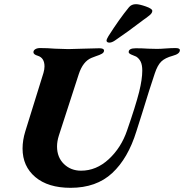

<svg xmlns="http://www.w3.org/2000/svg" viewBox="-20 -885 881 919"><path d="M88 -174Q88 -214 101 -256L188 -536Q193 -553 193 -567Q193 -608 161 -618Q140 -624 140 -635Q140 -644 149 -649.5Q158 -655 172 -655Q207 -655 243 -652Q287 -650 307 -650Q326 -650 378 -652Q434 -654 455 -654Q478 -654 478 -643Q478 -634 468 -628Q458 -622 439 -616L418 -608Q377 -591 357 -530L262 -237Q253 -209 253 -184Q253 -132 286 -100Q319 -68 368 -68Q441 -68 500.5 -123Q560 -178 588 -260Q629 -378 646 -445Q661 -506 661 -547Q661 -574 653.5 -589.5Q646 -605 632 -614Q626 -617 616.5 -620.5Q607 -624 601.5 -627.5Q596 -631 596 -636Q596 -654 630 -654Q660 -654 690 -652L731 -651Q749 -651 773 -653Q799 -655 820 -655Q841 -655 841 -645Q841 -627 807 -618Q770 -608 752 -590.5Q734 -573 721 -534Q696 -460 660 -342L633 -257Q593 -127 517 -56.5Q441 14 318 14Q210 14 149 -37.5Q88 -89 88 -174ZM490 -689V-691Q490 -697 499 -712Q551 -794 597 -850Q609 -865 631 -865Q647 -865 678.5 -854Q710 -843 709 -832Q708 -820 691 -808Q684 -802 678 -798Q672 -794 668 -791Q588 -730 530 -691Q515 -681 504 -681Q492 -681 490 -689Z"/></svg>

Font: EB Garamond ExtraBold
Style: Italic
Weight: 800
Italic angle: -17.2°
Designer: Georg Duffner and Octavio Pardo
Foundry: Georg Duffner
Version: Version 1.000